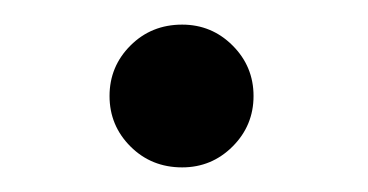

<svg xmlns="http://www.w3.org/2000/svg" viewBox="-20 -122 299 156"><path d="M186 -44Q186 -20 169 -3Q152 14 128 14Q103 14 86 -3Q69 -20 69 -44Q69 -68 86 -85Q103 -102 128 -102Q152 -102 169 -85Q186 -68 186 -44Z"/></svg>

Font: Pochaevsk
Style: Regular
Weight: 400
Version: Version 1.210; ttfautohint (v1.8.4.7-5d5b)